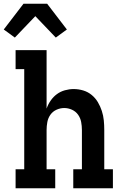

<svg xmlns="http://www.w3.org/2000/svg" viewBox="-42 -1002 662 1022"><path d="M41 0V-101H87V-634H41V-735H206V-424Q214 -447 228 -467Q242 -487 261 -501Q280 -515 303.5 -521.5Q327 -528 350 -528Q376 -528 401 -520.5Q426 -513 446 -496.5Q466 -480 479 -458Q492 -436 500 -411.5Q508 -387 510.5 -361.5Q513 -336 513 -310V-101H559V0H348V-101H394V-310Q394 -331 390 -352.5Q386 -374 373.5 -391.5Q361 -409 341 -418Q321 -427 300 -427Q279 -427 259 -418Q239 -409 226.5 -391.5Q214 -374 210 -352.5Q206 -331 206 -310V-101H252V0ZM37 -802 -22 -845 83 -982H209L314 -845L255 -802L146 -916Z"/></svg>

Font: Iosevka HT Extended
Style: Bold
Weight: 700
Width: 7
Monospace: yes
Designer: Belleve Invis
Foundry: Belleve Invis
Version: Version 32.3.0; ttfautohint (v1.8.4)